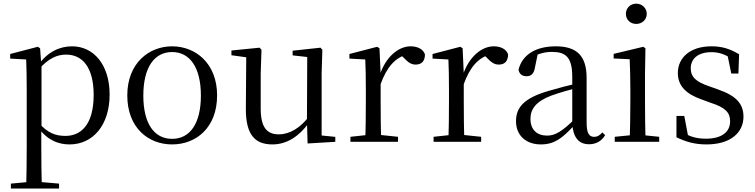

<svg xmlns="http://www.w3.org/2000/svg" viewBox="-20 -788 4198 1067"><path d="M40.5 259.8H308.2V232.4L189.5 222.2H151.7L40.5 232.4ZM125.5 259.8H212.5C210.5 192.3 209.5 96 209.5 26.5V-68.7L210.7 -78.7V-430.1L208.9 -435.3L202.9 -519.6L189.9 -528L36.5 -487.9V-462.4L125.5 -457.5C127.5 -407.9 128.5 -355 128.5 -286.8V26.7C128.5 96.7 127.5 192.3 125.5 259.8ZM366.6 14.6C495.6 14.6 589.2 -91.6 589.2 -262.6C589.2 -427 501.7 -530.6 380.3 -530.6C312.5 -530.6 243.7 -500.1 191.5 -425H180.6L191.2 -398.2C250.5 -466 298.3 -484.5 347.9 -484.5C438.7 -484.5 500.5 -412.7 500.5 -260.8C500.5 -95.4 430.2 -32.7 343.5 -32.7C288.3 -32.7 244.5 -49.4 195.3 -105.1L181.4 -77.1H194.2C244.9 -6.9 306.7 14.6 366.6 14.6Z M936.5 14.6C1068.8 14.6 1186.5 -77.3 1186.5 -257.8C1186.5 -437.6 1065.2 -530.6 936.5 -530.6C807.9 -530.6 687.4 -437.2 687.4 -257.8C687.4 -77.9 804 14.6 936.5 14.6ZM936.5 -16.4C837 -16.4 776.5 -100.8 776.5 -256.6C776.5 -412.7 837 -498.8 936.5 -498.8C1035.3 -498.8 1096.4 -412.7 1096.4 -256.6C1096.4 -100.8 1035.3 -16.4 936.5 -16.4Z M1493.9 14.6C1576.5 14.6 1643.3 -33 1694.7 -103H1721.1L1697.9 -141.8C1650.3 -78.8 1591.2 -41.4 1529.3 -41.4C1464.5 -41.4 1428.8 -78.2 1428.8 -185.1V-380.4L1433.2 -511.5L1422.5 -523L1266.1 -507.3V-481L1370.7 -466.6L1348.5 -483.7L1346.3 -185.8C1345.1 -37 1398.6 14.6 1493.9 14.6ZM1689.4 9.3 1843.3 0.2V-27.4L1767.4 -35V-380.4L1771.4 -511.5L1761.2 -523L1606.2 -506.2V-480.3L1687.4 -471.2L1685.8 -115.5V-114.1Z M1927.5 0H2191.9V-27.8L2078.9 -39.6H2037.6L1927.5 -27.8ZM2009.9 0H2098.3C2096.3 -48.6 2095.3 -160.9 2095.3 -228.5V-379L2088.9 -519.8L2075.9 -528L1921.8 -487.9V-462.4L2009.9 -457.5C2012.1 -407.9 2013.1 -357.8 2013.1 -289.4V-228.5C2013.1 -160.9 2012.1 -48.6 2009.9 0ZM2094.5 -318.6C2129.7 -416.6 2176.3 -468 2246.3 -487.2L2200.8 -488.8L2223.8 -466.9C2246.7 -442.6 2264.4 -429.1 2289.7 -429.1C2325.5 -429.1 2341.2 -450.6 2341.6 -485.6C2332.4 -514.8 2300.5 -530.6 2262 -530.6C2191.7 -530.6 2121.6 -468 2090.7 -371H2072.9Z M2389.5 0H2653.9V-27.8L2540.9 -39.6H2499.6L2389.5 -27.8ZM2471.9 0H2560.3C2558.3 -48.6 2557.3 -160.9 2557.3 -228.5V-379L2550.9 -519.8L2537.9 -528L2383.8 -487.9V-462.4L2471.9 -457.5C2474.1 -407.9 2475.1 -357.8 2475.1 -289.4V-228.5C2475.1 -160.9 2474.1 -48.6 2471.9 0ZM2556.5 -318.6C2591.7 -416.6 2638.3 -468 2708.3 -487.2L2662.8 -488.8L2685.8 -466.9C2708.7 -442.6 2726.4 -429.1 2751.7 -429.1C2787.5 -429.1 2803.2 -450.6 2803.6 -485.6C2794.4 -514.8 2762.5 -530.6 2724 -530.6C2653.7 -530.6 2583.6 -468 2552.7 -371H2534.9Z M2985.7 14.6C3060.3 14.6 3104.6 -19.6 3166.9 -87.1H3190.5L3181.8 -134.4C3104.6 -57.1 3065.3 -34.4 3021.1 -34.4C2965 -34.4 2927.9 -65.8 2927.9 -128.2C2927.9 -183 2960.6 -225.8 3044.6 -257C3089.6 -273.5 3147.6 -289.3 3200.8 -303.3V-327.7C3147 -315.5 3082.4 -298.9 3026.9 -282.3C2894.7 -243.6 2847.6 -192.6 2847.6 -115.1C2847.6 -31.8 2906.8 14.6 2985.7 14.6ZM3252.8 13.6C3291.7 13.6 3321.8 -2.3 3343.1 -36.7L3327.4 -52.1C3310.8 -33.9 3299 -27.5 3282.4 -27.5C3254.8 -27.5 3240 -45.3 3240 -107.7V-354.6C3240 -479.1 3184.2 -530.6 3068.2 -530.6C2955.1 -530.6 2880.7 -481.7 2861.5 -399.7C2866.5 -376.8 2882.1 -364.3 2905.4 -364.3C2930 -364.3 2947.4 -376.9 2952.8 -412.7L2969.2 -491.9L2925.7 -464.7C2970.2 -489.6 3007.7 -499.6 3046 -499.6C3125.2 -499.6 3160.2 -470.1 3160.2 -359V-99.7C3164.7 -28.9 3193.2 13.6 3252.8 13.6Z M3396.3 0H3643.3V-27.8L3537.5 -38.6H3506.1L3396.3 -27.8ZM3479.3 0H3567.7C3565.5 -48.6 3564.5 -160.9 3564.5 -228.5V-380.2L3566.9 -519.8L3554.7 -528L3390.3 -488.6V-463L3479.3 -458.9C3481.3 -408.8 3483.1 -356.4 3483.1 -288.8V-228.5C3483.1 -160.9 3481.3 -48.6 3479.3 0ZM3515.8 -655C3547.2 -655 3574.2 -677.9 3574.2 -711.1C3574.2 -743.7 3547.2 -767.7 3515.8 -767.7C3483.8 -767.7 3458.3 -743.7 3458.3 -711.1C3458.3 -677.9 3483.8 -655 3515.8 -655Z M3906.4 14.6C4041.8 14.6 4111.7 -52.6 4111.7 -139.6C4111.7 -209.7 4072.8 -255.2 3971.8 -290.4L3921.5 -308.4C3848.2 -333 3818.7 -359.8 3818.7 -408.5C3818.7 -460.8 3857.9 -498.1 3934.1 -498.1C3975.4 -498.1 4010.7 -486.1 4051.5 -457.8V-490.1L4020.1 -495.5L4043.9 -379.4H4083.6L4087.4 -486.4C4037.1 -516.2 3994 -530.6 3934.1 -530.6C3813.9 -530.6 3747 -466.5 3747 -382C3747 -307.3 3797.6 -264 3878.9 -235.4L3930.6 -216.4C4012.2 -190.2 4037.5 -161.8 4037.5 -113.5C4037.5 -56.1 3992.3 -17.3 3903.7 -17.3C3845.4 -17.3 3807.8 -31.1 3769.9 -56.3V-20.3L3806.5 -18.1L3782.8 -143.7H3739.3L3739.2 -25.1C3793.5 0.8 3841.8 14.6 3906.4 14.6Z"/></svg>

Font: Source Han Serif CN VF
Style: Regular
Weight: 250
Designer: Ryoko NISHIZUKA 西塚涼子 (kana & ideographs); Frank Grießhammer (Latin, Greek & Cyrillic); Wenlong ZHANG 张文龙 (bopomofo); San
Foundry: Adobe
Version: Version 2.002;hotconv 1.1.0;makeotfexe 2.6.0